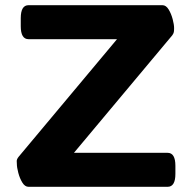

<svg xmlns="http://www.w3.org/2000/svg" viewBox="-20 -720 740 740"><path d="M90 0Q76 0 66 -16.5Q56 -33 50.5 -54Q45 -75 45 -88Q45 -91 44.5 -98.5Q44 -106 52 -116L431 -569H90Q60 -569 60 -619V-650Q60 -700 90 -700H606Q620 -700 630 -683.5Q640 -667 645.5 -646Q651 -625 651 -612Q651 -602 650 -596.5Q649 -591 644 -584L265 -131H626Q656 -131 656 -81V-50Q656 0 626 0Z"/></svg>

Font: Asap Expanded
Style: Bold
Weight: 700
Width: 7
Designer: Pablo Cosgaya
Foundry: Omnibus-Type
Version: Version 3.001; ttfautohint (v1.8.4.7-5d5b)